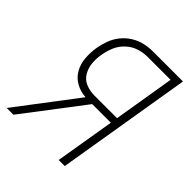

<svg xmlns="http://www.w3.org/2000/svg" viewBox="-204 -859 984 984"><g transform="rotate(45 288.0 -367.5)"><path d="M8 0H57L304 -324H439L385 0H429L551 -735H334Q303 -735 272 -728Q241 -721 212.5 -703Q184 -685 163.5 -659Q143 -633 132 -602.5Q121 -572 116 -542Q110 -503 113 -465Q116 -427 134 -395Q152 -363 184.5 -345Q217 -327 255 -325ZM280 -363Q248 -363 219 -375Q190 -387 174.5 -413.5Q159 -440 156 -472Q153 -504 159 -536Q164 -567 176.5 -597.5Q189 -628 214.5 -652Q240 -676 271 -686Q302 -696 334 -696H500L445 -363Z"/></g></svg>

Font: Iosevka Sparkle Extralight
Style: Italic
Weight: 200
Italic angle: -9°
Designer: Belleve Invis
Foundry: Belleve Invis
Version: Version 4.5.0; ttfautohint (v1.8.3)